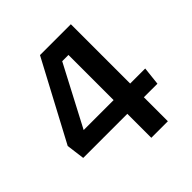

<svg xmlns="http://www.w3.org/2000/svg" viewBox="-177 -651 911 911"><g transform="rotate(-45 279.0 -195.5)"><path d="M324 130V-31H28L16 -123L228 -521H435V-123H536L526 -31H435V130ZM324 -426H282L123 -123H324Z"/></g></svg>

Font: Zilla Slab SemiBold
Style: Regular
Weight: 600
Designer: Typotheque.com
Foundry: Typotheque type foundry
Version: Version 1.1; 2017